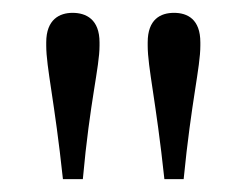

<svg xmlns="http://www.w3.org/2000/svg" viewBox="-20 -736 384 299"><path d="M52 -670V-665C52 -631 65 -579 78 -457H109C120 -579 135 -631 135 -665V-670C135 -706 114 -716 93 -716C73 -716 52 -706 52 -670ZM210 -665C210 -631 223 -579 236 -457H266C278 -579 292 -631 292 -665V-670C292 -706 272 -716 251 -716C230 -716 210 -706 210 -670Z"/></svg>

Font: LT Superior Serif Medium
Style: Regular
Weight: 500
Designer: Daniel Lyons
Foundry: LyonsType
Version: Version 2.120;FEAKit 1.0